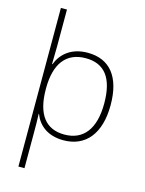

<svg xmlns="http://www.w3.org/2000/svg" viewBox="-143 -844 876 1162"><g transform="rotate(15 295.0 -263.0)"><path d="M533 -269C533 -446 457 -540 318 -540C213 -540 153 -483 129 -418H126C127 -448 128 -498 128 -527V-760H90V234H128V15C128 -23 128 -67 126 -106H128C152 -42 210 10 311 10C450 10 533 -90 533 -269ZM493 -269C493 -108 426 -25 308 -25C193 -25 129 -101 129 -263V-270C130 -419 191 -505 315 -505C433 -505 493 -428 493 -269Z"/></g></svg>

Font: Noto Sans Gurmukhi ExtraLight
Style: Regular
Weight: 200
Designer: Jelle Bosma - Monotype Design Team
Foundry: Monotype Imaging Inc.
Version: Version 2.004